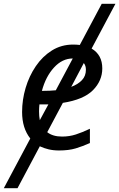

<svg xmlns="http://www.w3.org/2000/svg" viewBox="-68 -780 626 1008"><path d="M-48 208 91 -53Q48 -107 48 -192Q48 -256 66.5 -318.5Q85 -381 120 -432.5Q155 -484 204.5 -515Q254 -546 316 -546Q325 -546 334 -545.5Q343 -545 351 -544L466 -760H538L413 -525Q469 -492 469 -421Q469 -356 420 -306.5Q371 -257 262 -240L180 -86Q209 -63 258 -63Q296 -63 330 -74Q364 -85 404 -104V-29Q366 -12 329.5 -1Q293 10 242 10Q212 10 187 4Q162 -2 141 -12L24 208ZM152 -303H159Q194 -303 225 -306L314 -473Q259 -473 215.5 -425.5Q172 -378 152 -303ZM306 -324Q341 -337 362 -359Q383 -381 383 -414Q383 -435 372 -449ZM141 -149 186 -232H139Q138 -223 137.5 -213Q137 -203 137 -195Q137 -182 138 -171Q139 -160 141 -149Z"/></svg>

Font: Noto Sans IKEA
Style: Italic
Weight: 400
Italic angle: -12°
Designer: Monotype Design Team
Foundry: Monotype Imaging Inc.
Version: Version 2.001